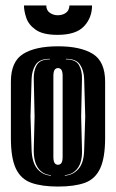

<svg xmlns="http://www.w3.org/2000/svg" viewBox="-20 -673 426 705"><path d="M193 12Q134 12 95.5 -1.5Q57 -15 38.5 -53.5Q20 -92 20 -166V-373Q20 -447 65 -475Q110 -503 193 -503Q276 -503 321 -475Q366 -447 366 -373V-167Q366 -93 347.5 -54Q329 -15 291 -1.5Q253 12 193 12ZM167 -28V-30Q137 -32 120 -56Q103 -80 104 -125L107 -245L104 -383Q103 -413 115 -434Q127 -455 163 -455V-457Q125 -457 111 -435.5Q97 -414 96 -383L92 -245L96 -122Q98 -75 117.5 -52.5Q137 -30 167 -28ZM218 -28Q248 -30 268 -52.5Q288 -75 289 -122L293 -245L289 -383Q288 -414 274 -435.5Q260 -457 222 -457V-455Q258 -455 270 -434Q282 -413 281 -383L278 -245L281 -125Q283 -80 265.5 -56Q248 -32 218 -30ZM193 -68Q201 -68 205.5 -74.5Q210 -81 210 -98V-393Q210 -410 205.5 -416.5Q201 -423 193 -423Q185 -423 180.5 -416.5Q176 -410 176 -393V-98Q176 -81 180.5 -74.5Q185 -68 193 -68ZM191 -545Q138 -545 111.5 -563.5Q85 -582 76.5 -607.5Q68 -633 68 -653H150Q150 -635 163 -626Q176 -617 192 -617Q209 -617 221.5 -625.5Q234 -634 235 -653H318Q318 -608 288.5 -576.5Q259 -545 191 -545Z"/></svg>

Font: Alumni Sans Inline One
Style: Regular
Weight: 400
Designer: Robert E. Leuschke
Foundry: Robert E. Leuschke
Version: Version 1.100; ttfautohint (v1.8.3)